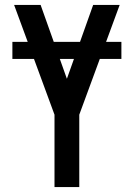

<svg xmlns="http://www.w3.org/2000/svg" viewBox="-20 -755 540 775"><path d="M200 0V-292L37 -735H144L250 -437L356 -735H463L300 -292V0ZM30 -517V-586H470V-517Z"/></svg>

Font: Iosevka Custom Semibold
Style: Regular
Weight: 600
Designer: Belleve Invis
Foundry: Belleve Invis
Version: Version 27.0.2; ttfautohint (v1.8.4)